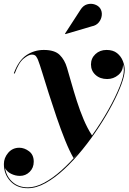

<svg xmlns="http://www.w3.org/2000/svg" viewBox="-56 -733 678 1013"><path d="M428 -594 289 -553 287 -555.5 368 -680.5Q382.5 -704 403.5 -710Q424.5 -716 443.8 -709.5Q463 -703 472.5 -689Q483 -673 481 -652.5Q479 -632 465.5 -615.2Q452 -598.5 428 -594ZM91 260Q33.5 260 -1 223.2Q-35.5 186.5 -35.5 132.5Q-35.5 100 -12.8 73.2Q10 46.5 46 46.5Q72.5 46.5 97.2 65Q122 83.5 122 120Q122 152.5 100.5 173.8Q79 195 49 195Q25 195 2.8 184Q-19.5 173 -29 154Q-22.5 198 9.5 226.8Q41.5 255.5 91 255.5Q131.5 255.5 176.5 231.5Q221.5 207.5 267.8 166.2Q314 125 358 73Q346.5 85.5 332 101Q310 63 287.2 6.2Q264.5 -50.5 242.5 -114.8Q220.5 -179 201.2 -240Q182 -301 167.5 -348.2Q153 -395.5 144.5 -417Q141.5 -425 134.8 -435Q128 -445 112 -445Q95 -445 68.8 -423.8Q42.5 -402.5 21.5 -344.5L17 -346.5Q42 -414 83.2 -441.8Q124.5 -469.5 175 -469.5Q232.5 -469.5 259 -443.2Q285.5 -417 297.5 -375.5Q307.5 -342 320.5 -296Q333.5 -250 349.5 -199.8Q365.5 -149.5 385.5 -102.2Q405.5 -55 429.5 -18.5Q477.5 -86 515.5 -153.5Q553.5 -221 575.5 -276.5Q597.5 -332 597.5 -363Q597.5 -379 593 -394.5Q593 -392.5 593 -390.5Q593 -358 567.8 -337Q542.5 -316 509.5 -316Q472 -316 448 -337.8Q424 -359.5 424 -393Q424 -425.5 447.5 -447.5Q471 -469.5 506 -469.5Q540.5 -469.5 561.5 -452.8Q582.5 -436 592.2 -411.2Q602 -386.5 602 -363.5Q602 -335.5 584.8 -288.5Q567.5 -241.5 537 -183.2Q506.5 -125 466.2 -63.5Q426 -2 379.2 55.8Q332.5 113.5 283 159.5Q233.5 205.5 184.5 232.8Q135.5 260 91 260Z"/></svg>

Font: Bodoni* 36pt
Style: Bold Italic
Weight: 700
Italic angle: -13°
Version: Version 2.3